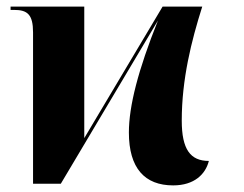

<svg xmlns="http://www.w3.org/2000/svg" viewBox="-20 -556 737 581"><path d="M504 5C568 5 602 -29 612 -69C556 -69 530 -104 530 -191C530 -316 559 -432 592 -536H472L235 -138V-536H12V-526H23C63 -526 80 -512 80 -458V0H164L458 -494C398 -344 370 -235 370 -155C370 -47 418 5 504 5Z"/></svg>

Font: Noto Serif Display Condensed ExtraBold
Style: Regular
Weight: 800
Width: 3
Designer: Monotype Design Team
Foundry: Monotype Imaging Inc.
Version: Version 2.009